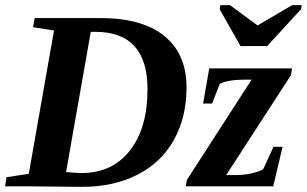

<svg xmlns="http://www.w3.org/2000/svg" viewBox="-27 -725 1194 747"><path d="M546.9 -377.9Q546.9 -601.1 344.2 -601.1H326.2L230 -55.7Q271.5 -51.8 290.5 -51.8Q409.7 -51.8 478.3 -139.2Q546.9 -226.6 546.9 -377.9ZM362.3 -654.8Q526.9 -654.8 612.8 -584.7Q698.7 -514.6 698.7 -384.8Q698.7 -268.1 649.2 -179.9Q599.6 -91.8 507.1 -44.9Q414.6 2 292.5 2L87.9 0H-7.3L-1.5 -35.6L85 -48.8L183.1 -606.4L101.6 -619.1L107.9 -654.8ZM695.8 0 699.7 -24.4 951.7 -415H917.5Q891.1 -415 865.5 -410.4Q839.8 -405.8 827.6 -397.9L798.3 -322.3H763.2L787.1 -459H1109.4L1105 -432.6L853 -43.9H893.6Q920.9 -43.9 951.2 -50.5Q981.4 -57.1 997.1 -66.9L1037.1 -153.8H1072.3L1036.1 0ZM1147 -705.1 1144 -689 1012.7 -545.9H908.7L827.6 -689L830.6 -705.1H867.7L975.1 -626L1109.9 -705.1Z"/></svg>

Font: Tinos
Style: Bold Italic
Weight: 700
Italic angle: -16.333°
Designer: Steve Matteson
Foundry: Monotype Imaging Inc.
Version: Version 1.23